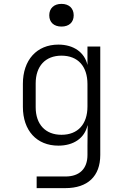

<svg xmlns="http://www.w3.org/2000/svg" viewBox="-20 -790 640 990"><path d="M297 -653C336 -653 360 -675 360 -711C360 -747 336 -770 297 -770C258 -770 234 -747 234 -711C234 -675 258 -653 297 -653ZM169 180H317C432 180 497 119 497 9V-550H431V-455C416 -520 360 -560 281 -560C169 -560 98 -480 98 -358V-239C98 -117 169 -39 281 -39C360 -39 416 -78 431 -143H432L431 -38V9C431 80 390 120 318 120H169ZM297 -95C214 -95 164 -149 164 -237V-360C164 -449 214 -503 297 -503C382 -503 431 -448 431 -356V-241C431 -149 381 -95 297 -95Z"/></svg>

Font: JetBrains Mono ExtraLight
Style: Regular
Weight: 240
Monospace: yes
Designer: Philipp Nurullin, Konstantin Bulenkov
Foundry: JetBrains
Version: Version 2.305